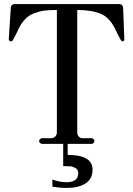

<svg xmlns="http://www.w3.org/2000/svg" viewBox="-20 -706 652 942"><path d="M584 -668 590 -514Q590 -503 581 -503Q576 -503 570 -514L552 -549Q523 -617 477.5 -637Q432 -657 359 -657V-55Q359 -44 366.5 -36Q374 -28 384 -28H429Q434 -28 438.5 -24Q443 -20 443 -14Q443 -8 438.5 -4Q434 0 429 0H312V54Q434 54 434 126Q434 172 399.5 194Q365 216 308 216Q274 216 237 210V175Q274 188 306 188Q364 188 364 143Q364 127 351 119Q338 111 326 110Q314 109 290 109V0H188Q182 0 177 -4Q172 -8 172 -14Q172 -20 177 -24Q182 -28 188 -28H232Q242 -28 250.5 -36Q259 -44 259 -55V-657Q221 -657 198 -654Q175 -651 147.5 -641Q120 -631 100 -608.5Q80 -586 64 -549L46 -514Q40 -503 36 -503Q23 -503 23 -514L33 -668Q33 -676 38.5 -681Q44 -686 51 -686H564Q582 -686 584 -668Z"/></svg>

Font: HK Venetian
Style: Regular
Weight: 400
Designer: Alfredo Marco Pradil
Foundry: Alfredo Marco Pradil
Version: Version 1.000;PS 001.000;hotconv 1.0.88;makeotf.lib2.5.64775